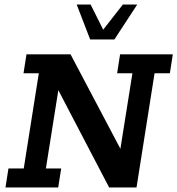

<svg xmlns="http://www.w3.org/2000/svg" viewBox="-20 -821 777 841"><path d="M4 0 17 -83H84L150 -500H83L96 -583H289L516 -153L503 -142L560 -500H493L506 -583H737L724 -500H657L578 0H458L225 -446L239 -448L181 -83H248L235 0ZM375 -648 316 -801H377L432 -691L518 -801H581L481 -648Z"/></svg>

Font: Rokkitt SemiBold
Style: Italic
Weight: 600
Italic angle: -9°
Designer: Vernon Adams
Foundry: Vernon Adams
Version: Version 3.103